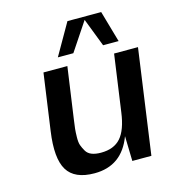

<svg xmlns="http://www.w3.org/2000/svg" viewBox="-106 -787 793 885"><g transform="rotate(-15 290.0 -345.0)"><path d="M420 0H419L416 -119Q368 10 237 10Q142 10 107.5 -47Q73 -104 91 -230L129 -500H243L208 -253Q204 -226 202.5 -211Q201 -196 200.5 -171.5Q200 -147 205 -133Q210 -119 219 -103.5Q228 -88 246 -81Q264 -74 290 -74Q352 -74 384.5 -111Q417 -148 428 -230L466 -500H580L510 0ZM458 -700 501 -550H427L375 -685L285 -550H211L297 -700Z"/></g></svg>

Font: Fivo Sans Modern Med
Style: Italic
Weight: 450
Designer: Alexander Slobzheninov
Foundry: Alexander Slobzheninov
Version: 1.0